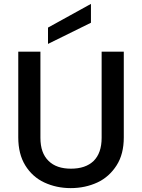

<svg xmlns="http://www.w3.org/2000/svg" viewBox="-20 -961 730 988"><path d="M74 -695C74 -695 74 -254 74 -254C74 -254 74 -254 74 -254C74 -197 86 -149 110 -110C134 -71 167 -41 208 -22C249 -3 294 7 344 7C344 7 344 7 344 7C394 7 440 -3 481 -22C522 -41 555 -71 580 -110C605 -149 617 -197 617 -254C617 -254 617 -695 617 -695C617 -695 503 -695 503 -695C503 -695 503 -252 503 -252C503 -252 503 -252 503 -252C503 -199 489 -160 462 -133C434 -106 395 -93 345 -93C345 -93 345 -93 345 -93C296 -93 257 -106 230 -133C202 -160 188 -199 188 -252C188 -252 188 -695 188 -695C188 -695 74 -695 74 -695ZM448 -941C448 -941 227 -819 227 -819C227 -819 227 -735 227 -735C227 -735 448 -844 448 -844C448 -844 448 -941 448 -941Z"/></svg>

Font: Girnar Poppins
Style: Medium
Weight: 500
Designer: Ninad Kale (Devanagari), Jonny Pinhorn (Latin)
Foundry: Indian Type Foundry
Version: ""